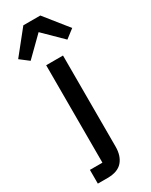

<svg xmlns="http://www.w3.org/2000/svg" viewBox="-289 -827 847 1077"><g transform="rotate(-30 134.0 -289.0)"><path d="M-3 111H78V-520H187V70Q187 130 156.5 165Q126 200 60 200H-3ZM189 -778 309 -628 253 -585 134 -702 15 -585 -41 -628 79 -778Z"/></g></svg>

Font: IBM Plex Sans Thai Medium
Style: Regular
Weight: 500
Designer: Mike Abbink, Paul van der Laan, Pieter van Rosmalen, Ben Mitchell, Mark Frömberg
Foundry: Bold Monday
Version: Version 1.1